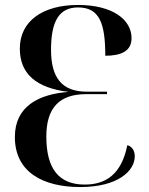

<svg xmlns="http://www.w3.org/2000/svg" viewBox="-20 -744 603 775"><path d="M304 11C457 11 524 -55 524 -113C524 -137 512 -153 494 -158C470 -39 406 1 322 1C219 1 167 -61 167 -193C167 -308 219 -364 328 -364H412V-374H330C231 -374 186 -429 186 -543C186 -659 219 -714 295 -714C381 -714 405 -651 405 -519C468 -519 511 -537 511 -590C511 -665 434 -724 295 -724C154 -724 60 -660 60 -548C60 -446 126 -389 257 -373C135 -364 40 -314 40 -191C40 -50 152 11 304 11Z"/></svg>

Font: Noto Serif Display SemiCondensed SemiBold
Style: Regular
Weight: 600
Width: 4
Designer: Monotype Design Team
Foundry: Monotype Imaging Inc.
Version: Version 2.009